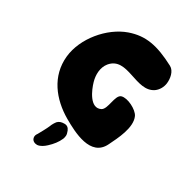

<svg xmlns="http://www.w3.org/2000/svg" viewBox="-266 -835 1173 1173"><g transform="rotate(45 321.0 -248.5)"><path d="M431.6 -356.4C397.5 -335 430.7 -242.2 400.4 -214.8C345.7 -166 275.4 -255.9 250 -298.8C226.6 -337.9 213.9 -388.7 233.4 -432.6C291 -557.6 471.7 -435.5 550.8 -529.3C568.4 -550.8 576.2 -581.1 572.3 -609.4C567.4 -644.5 546.9 -689.5 509.8 -698.2C367.2 -730.5 277.3 -724.6 185.5 -662.1C76.2 -586.9 2 -426.8 23.4 -293C46.9 -146.5 163.1 -61.5 295.9 -25.4C387.7 -1 558.6 40 584 -94.7C596.7 -160.2 622.1 -273.4 575.2 -330.1C548.8 -360.4 465.8 -377.9 431.6 -356.4ZM358.4 41C358.4 40 357.4 39.1 357.4 39.1C344.7 15.6 332 5.9 314.5 5.9C311.5 5.9 307.6 6.8 303.7 7.8C282.2 13.7 271.5 22.5 263.7 35.2C257.8 47.9 252.9 64.5 251 84C250 96.7 233.4 165 232.4 167C227.5 179.7 226.6 189.5 231.4 200.2C236.3 210 242.2 214.8 251 217.8C254.9 218.8 258.8 219.7 263.7 219.7C267.6 219.7 272.5 218.8 277.3 217.8C298.8 210 314.5 190.4 326.2 171.9C345.7 141.6 359.4 108.4 363.3 80.1C364.3 76.2 364.3 72.3 364.3 68.4C364.3 59.6 363.3 49.8 358.4 41Z"/></g></svg>

Font: Day Care
Style: Regular
Weight: 400
Designer: Noponies
Version: Version 1.000;PS 001.000;hotconv 1.0.88;makeotf.lib2.5.64775